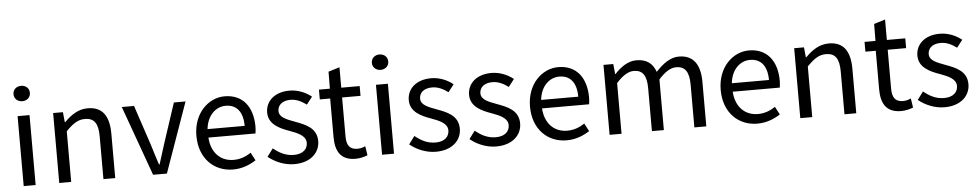

<svg xmlns="http://www.w3.org/2000/svg" viewBox="-40 -1005 6769 1329"><g transform="rotate(-5 3345.0 -340.5)"><path d="M67 -639C67 -608 92 -586 124 -586C156 -586 181 -608 181 -639C181 -672 156 -693 124 -693C92 -693 67 -672 67 -639ZM82 -486V0H165V-486Z M329 -486V0H412V-352C460 -401 495 -426 544 -426C608 -426 636 -388 636 -297V0H718V-308C718 -432 672 -498 570 -498C503 -498 453 -462 407 -416H404L397 -486Z M806 -486 981 0H1077L1249 -486H1168L1077 -210C1062 -163 1046 -113 1032 -67H1028C1013 -113 997 -163 983 -210L891 -486Z M1303 -242C1303 -83 1406 12 1536 12C1602 12 1654 -11 1696 -38L1667 -93C1631 -69 1592 -54 1546 -54C1453 -54 1391 -120 1385 -223H1712C1714 -235 1716 -253 1716 -270C1716 -409 1646 -498 1521 -498C1410 -498 1303 -401 1303 -242ZM1642 -282H1384C1394 -378 1455 -432 1523 -432C1599 -432 1642 -379 1642 -282Z M1781 -55C1827 -17 1893 12 1962 12C2077 12 2140 -54 2140 -133C2140 -225 2062 -254 1992 -280C1937 -301 1884 -318 1884 -364C1884 -401 1912 -434 1973 -434C2016 -434 2051 -415 2084 -391L2124 -443C2086 -473 2033 -498 1972 -498C1867 -498 1805 -438 1805 -360C1805 -278 1881 -244 1949 -220C2003 -200 2060 -178 2060 -128C2060 -86 2029 -52 1965 -52C1907 -52 1864 -76 1822 -110Z M2387 12C2416 12 2446 5 2471 -5L2461 -69C2442 -60 2425 -56 2406 -56C2350 -56 2331 -90 2331 -149V-419H2459V-487H2331V-629L2253 -605L2252 -487H2176V-419H2248V-151C2248 -54 2283 12 2387 12Z M2557 -639C2557 -608 2582 -586 2614 -586C2646 -586 2671 -608 2671 -639C2671 -672 2646 -693 2614 -693C2582 -693 2557 -672 2557 -639ZM2572 -486V0H2655V-486Z M2765 -55C2811 -17 2877 12 2946 12C3061 12 3124 -54 3124 -133C3124 -225 3046 -254 2976 -280C2921 -301 2868 -318 2868 -364C2868 -401 2896 -434 2957 -434C3000 -434 3035 -415 3068 -391L3108 -443C3070 -473 3017 -498 2956 -498C2851 -498 2789 -438 2789 -360C2789 -278 2865 -244 2933 -220C2987 -200 3044 -178 3044 -128C3044 -86 3013 -52 2949 -52C2891 -52 2848 -76 2806 -110Z M3184 -55C3230 -17 3296 12 3365 12C3480 12 3543 -54 3543 -133C3543 -225 3465 -254 3395 -280C3340 -301 3287 -318 3287 -364C3287 -401 3315 -434 3376 -434C3419 -434 3454 -415 3487 -391L3527 -443C3489 -473 3436 -498 3375 -498C3270 -498 3208 -438 3208 -360C3208 -278 3284 -244 3352 -220C3406 -200 3463 -178 3463 -128C3463 -86 3432 -52 3368 -52C3310 -52 3267 -76 3225 -110Z M3621 -242C3621 -83 3724 12 3854 12C3920 12 3972 -11 4014 -38L3985 -93C3949 -69 3910 -54 3864 -54C3771 -54 3709 -120 3703 -223H4030C4032 -235 4034 -253 4034 -270C4034 -409 3964 -498 3839 -498C3728 -498 3621 -401 3621 -242ZM3960 -282H3702C3712 -378 3773 -432 3841 -432C3917 -432 3960 -379 3960 -282Z M4153 -486V0H4236V-352C4280 -402 4321 -426 4357 -426C4419 -426 4447 -388 4447 -297V0H4530V-352C4575 -402 4614 -426 4652 -426C4713 -426 4742 -388 4742 -297V0H4825V-308C4825 -432 4777 -498 4677 -498C4618 -498 4567 -460 4516 -406C4496 -463 4456 -498 4382 -498C4324 -498 4273 -462 4231 -416H4228L4221 -486Z M4946 -242C4946 -83 5049 12 5179 12C5245 12 5297 -11 5339 -38L5310 -93C5274 -69 5235 -54 5189 -54C5096 -54 5034 -120 5028 -223H5355C5357 -235 5359 -253 5359 -270C5359 -409 5289 -498 5164 -498C5053 -498 4946 -401 4946 -242ZM5285 -282H5027C5037 -378 5098 -432 5166 -432C5242 -432 5285 -379 5285 -282Z M5478 -486V0H5561V-352C5609 -401 5644 -426 5693 -426C5757 -426 5785 -388 5785 -297V0H5867V-308C5867 -432 5821 -498 5719 -498C5652 -498 5602 -462 5556 -416H5553L5546 -486Z M6178 12C6207 12 6237 5 6262 -5L6252 -69C6233 -60 6216 -56 6197 -56C6141 -56 6122 -90 6122 -149V-419H6250V-487H6122V-629L6044 -605L6043 -487H5967V-419H6039V-151C6039 -54 6074 12 6178 12Z M6299 -55C6345 -17 6411 12 6480 12C6595 12 6658 -54 6658 -133C6658 -225 6580 -254 6510 -280C6455 -301 6402 -318 6402 -364C6402 -401 6430 -434 6491 -434C6534 -434 6569 -415 6602 -391L6642 -443C6604 -473 6551 -498 6490 -498C6385 -498 6323 -438 6323 -360C6323 -278 6399 -244 6467 -220C6521 -200 6578 -178 6578 -128C6578 -86 6547 -52 6483 -52C6425 -52 6382 -76 6340 -110Z"/></g></svg>

Font: Cambridge Sans
Style: Regular
Weight: 400
Version: Version 2.020;PS 002.020;hotconv 1.0.88;makeotf.lib2.5.64775